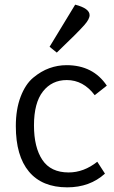

<svg xmlns="http://www.w3.org/2000/svg" viewBox="-20 -791 489 825"><path d="M275 -50Q340 -50 398 -96L431 -45Q366 14 269 14Q161 14 104.5 -53.5Q48 -121 48 -249Q48 -321 68.5 -375Q89 -429 122.5 -457Q156 -485 192 -498Q228 -511 266 -511Q380 -511 439 -423L387 -382Q338 -447 267 -447Q203 -447 164.5 -398Q126 -349 126 -252Q126 -158 162 -104Q198 -50 275 -50ZM193 -590 303 -771Q365 -755 365 -726Q365 -709 343 -684Q315 -652 224 -565Z"/></svg>

Font: BreeCF
Style: Light
Weight: 300
Designer: Veronika Burian, Jos Scaglione
Foundry: TypeTogether
Version: Version 0.0.2